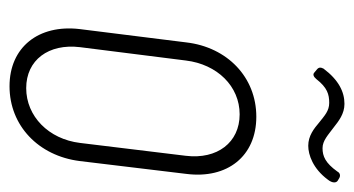

<svg xmlns="http://www.w3.org/2000/svg" viewBox="-190 -545 743 403"><g transform="rotate(90 181.5 -343.5)"><path d="M286 -619C305 -619 334 -629 357 -660C365 -670 364 -678 359 -681L354 -684C349 -687 343 -686 340 -680C322 -655 308 -649 291 -649C275 -649 263 -661 248 -672C234 -683 219 -695 198 -695C173 -695 148 -683 124 -651C121 -645 121 -641 126 -637L132 -632C136 -628 141 -630 146 -636C164 -659 178 -663 196 -663C213 -663 223 -653 237 -642C250 -631 265 -619 286 -619ZM161 8C244 8 307 -53 318 -139L345 -363C356 -449 308 -510 225 -510C142 -510 79 -449 69 -363L41 -139C31 -53 79 8 161 8ZM165 -27C106 -27 71 -74 79 -140L107 -362C115 -428 161 -475 220 -475C279 -475 315 -428 307 -362L280 -140C272 -74 224 -27 165 -27Z"/></g></svg>

Font: Barlow Condensed ExtraLight
Style: Italic
Weight: 275
Width: 3
Italic angle: -7°
Designer: Jeremy Tribby
Foundry: Tribby Type
Version: Version 1.422;hotconv 1.0.109;makeotfexe 2.5.65596